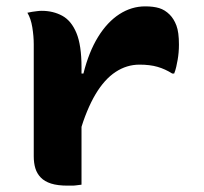

<svg xmlns="http://www.w3.org/2000/svg" viewBox="-20 -580 640 603"><path d="M230 -349H242Q259 -417 288 -464Q317 -511 355 -535.5Q393 -560 436 -560Q462 -560 480 -554.5Q498 -549 513 -534Q526 -521 534 -500Q542 -479 542 -440Q542 -428 541 -416Q540 -404 538 -392.5Q536 -381 533.5 -370Q531 -359 527 -349H521Q499 -363 475 -370Q451 -377 418 -377Q378 -377 343 -354Q308 -331 280 -284Q252 -237 230 -163ZM236 0Q227 1 220 2Q213 3 206.5 3Q200 3 192 3Q161 3 140.5 -3.5Q120 -10 108 -22.5Q96 -35 91 -51.5Q86 -68 86 -89Q86 -129 86 -166Q86 -203 86 -238.5Q86 -274 86 -307.5Q86 -341 86 -374.5Q86 -408 86 -441Q86 -466 81.5 -494Q77 -522 66 -540Q74 -542 81.5 -543Q89 -544 96.5 -545Q104 -546 111 -546Q147 -546 175.5 -530.5Q204 -515 220 -476.5Q236 -438 236 -369Q236 -331 236 -291.5Q236 -252 236 -213.5Q236 -175 236 -138Q236 -101 236 -66Q236 -31 236 0Z"/></svg>

Font: Recursive Monospace Casual ExtraBold
Style: Regular
Weight: 800
Version: Version 1.047